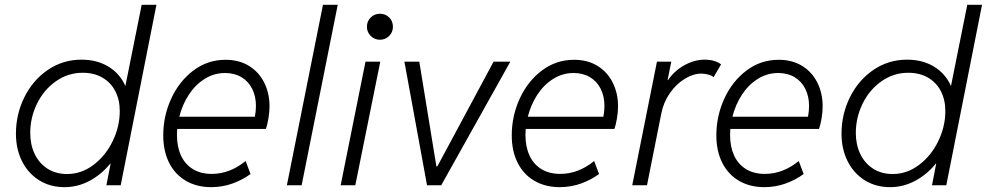

<svg xmlns="http://www.w3.org/2000/svg" viewBox="-20 -772 4112 800"><path d="M440.9 -90.3H439.5Q401.9 -44.4 352.8 -18.3Q303.7 7.8 249 7.8Q188.5 7.8 142.6 -21.2Q96.7 -50.3 71.5 -100.8Q46.4 -151.4 46.4 -214.8Q46.4 -296.4 81.8 -367.4Q117.2 -438.5 179.7 -481Q242.2 -523.4 319.3 -523.4Q384.3 -523.4 431.9 -494.4Q479.5 -465.3 502.4 -413.6L570.3 -752H631.8L482.9 0H423.3ZM479 -309.1Q479 -356.4 460.2 -392.6Q441.4 -428.7 406.5 -448.7Q371.6 -468.8 324.7 -468.8Q263.2 -468.8 212.9 -433.3Q162.6 -397.9 134.3 -340.1Q106 -282.2 106 -217.8Q106 -169.4 124.5 -130.6Q143.1 -91.8 177.7 -69.3Q212.4 -46.9 259.8 -46.9Q319.3 -46.9 369.9 -85.2Q420.4 -123.5 449.7 -184.3Q479 -245.1 479 -309.1Z M660.2 -208Q660.2 -288.6 693.4 -361.1Q726.6 -433.6 785.9 -478.3Q845.2 -522.9 919.9 -522.9Q976.6 -522.9 1018.1 -497.1Q1059.6 -471.2 1081.3 -427Q1103 -382.8 1103 -329.1Q1103 -305.7 1098.4 -278.1Q1093.8 -250.5 1087.9 -234.9H718.3Q717.3 -218.3 717.3 -209.5Q717.3 -160.6 734.1 -124Q751 -87.4 783.7 -67.4Q816.4 -47.4 862.3 -47.4Q937.5 -47.4 1003.4 -101.1L1023.9 -46.9Q989.7 -22 948 -7.1Q906.2 7.8 859.9 7.8Q799.8 7.8 754.6 -18.6Q709.5 -44.9 684.8 -93.5Q660.2 -142.1 660.2 -208ZM1042 -285.6Q1046.4 -309.1 1046.4 -330.1Q1046.4 -370.6 1030.8 -401.9Q1015.1 -433.1 986.1 -450.4Q957 -467.8 918 -467.8Q871.6 -467.8 832.5 -443.1Q793.5 -418.5 766.6 -377.2Q739.7 -335.9 727.1 -285.6Z M1325.7 -752H1387.2L1236.8 0H1175.3Z M1502.9 -515.1H1564.5L1460.4 0H1399.4ZM1508.8 -660.6Q1508.8 -683.6 1524.7 -699.2Q1540.5 -714.8 1563 -714.8Q1585.9 -714.8 1601.6 -699.2Q1617.2 -683.6 1617.2 -660.6Q1617.2 -638.2 1601.6 -622.3Q1585.9 -606.4 1563 -606.4Q1540.5 -606.4 1524.7 -622.3Q1508.8 -638.2 1508.8 -660.6Z M1665 -515.1H1727.1L1798.3 -78.6H1802.2L2036.6 -515.1H2106.4L1818.4 0H1759.3Z M2112.3 -208Q2112.3 -288.6 2145.5 -361.1Q2178.7 -433.6 2238 -478.3Q2297.4 -522.9 2372.1 -522.9Q2428.7 -522.9 2470.2 -497.1Q2511.7 -471.2 2533.4 -427Q2555.2 -382.8 2555.2 -329.1Q2555.2 -305.7 2550.5 -278.1Q2545.9 -250.5 2540 -234.9H2170.4Q2169.4 -218.3 2169.4 -209.5Q2169.4 -160.6 2186.3 -124Q2203.1 -87.4 2235.8 -67.4Q2268.6 -47.4 2314.5 -47.4Q2389.6 -47.4 2455.6 -101.1L2476.1 -46.9Q2441.9 -22 2400.1 -7.1Q2358.4 7.8 2312 7.8Q2252 7.8 2206.8 -18.6Q2161.6 -44.9 2137 -93.5Q2112.3 -142.1 2112.3 -208ZM2494.1 -285.6Q2498.5 -309.1 2498.5 -330.1Q2498.5 -370.6 2482.9 -401.9Q2467.3 -433.1 2438.2 -450.4Q2409.2 -467.8 2370.1 -467.8Q2323.7 -467.8 2284.7 -443.1Q2245.6 -418.5 2218.8 -377.2Q2191.9 -335.9 2179.2 -285.6Z M2717.3 -515.1H2776.9L2761.7 -438.5H2763.7Q2790 -477.1 2831.5 -500.2Q2873 -523.4 2916.5 -523.4Q2939.5 -523.4 2958 -517.3Q2976.6 -511.2 2984.4 -503.4L2953.1 -450.2Q2947.8 -456.5 2932.6 -460.9Q2917.5 -465.3 2902.3 -465.3Q2868.7 -465.3 2833.5 -443.8Q2798.3 -422.4 2771.7 -384.8Q2745.1 -347.2 2735.8 -300.8L2675.8 0H2614.3Z M2964.8 -208Q2964.8 -288.6 2998 -361.1Q3031.2 -433.6 3090.6 -478.3Q3149.9 -522.9 3224.6 -522.9Q3281.2 -522.9 3322.8 -497.1Q3364.3 -471.2 3386 -427Q3407.7 -382.8 3407.7 -329.1Q3407.7 -305.7 3403.1 -278.1Q3398.4 -250.5 3392.6 -234.9H3022.9Q3022 -218.3 3022 -209.5Q3022 -160.6 3038.8 -124Q3055.7 -87.4 3088.4 -67.4Q3121.1 -47.4 3167 -47.4Q3242.2 -47.4 3308.1 -101.1L3328.6 -46.9Q3294.4 -22 3252.7 -7.1Q3210.9 7.8 3164.6 7.8Q3104.5 7.8 3059.3 -18.6Q3014.2 -44.9 2989.5 -93.5Q2964.8 -142.1 2964.8 -208ZM3346.7 -285.6Q3351.1 -309.1 3351.1 -330.1Q3351.1 -370.6 3335.4 -401.9Q3319.8 -433.1 3290.8 -450.4Q3261.7 -467.8 3222.7 -467.8Q3176.3 -467.8 3137.2 -443.1Q3098.1 -418.5 3071.3 -377.2Q3044.4 -335.9 3031.7 -285.6Z M3880.9 -90.3H3879.4Q3841.8 -44.4 3792.7 -18.3Q3743.7 7.8 3689 7.8Q3628.4 7.8 3582.5 -21.2Q3536.6 -50.3 3511.5 -100.8Q3486.3 -151.4 3486.3 -214.8Q3486.3 -296.4 3521.7 -367.4Q3557.1 -438.5 3619.6 -481Q3682.1 -523.4 3759.3 -523.4Q3824.2 -523.4 3871.8 -494.4Q3919.4 -465.3 3942.4 -413.6L4010.3 -752H4071.8L3922.9 0H3863.3ZM3918.9 -309.1Q3918.9 -356.4 3900.1 -392.6Q3881.3 -428.7 3846.4 -448.7Q3811.5 -468.8 3764.6 -468.8Q3703.1 -468.8 3652.8 -433.3Q3602.5 -397.9 3574.2 -340.1Q3545.9 -282.2 3545.9 -217.8Q3545.9 -169.4 3564.5 -130.6Q3583 -91.8 3617.7 -69.3Q3652.3 -46.9 3699.7 -46.9Q3759.3 -46.9 3809.8 -85.2Q3860.4 -123.5 3889.6 -184.3Q3918.9 -245.1 3918.9 -309.1Z"/></svg>

Font: Reddit Sans Chocolate Light
Style: Italic
Weight: 300
Italic angle: -11.25°
Designer: Stephen Hutchings
Version: Version 1.013